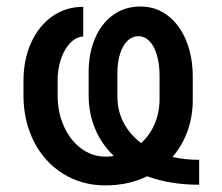

<svg xmlns="http://www.w3.org/2000/svg" viewBox="-20 -557 680 587"><path d="M429.7 -18.1Q373 9.8 302.7 9.8Q229.5 9.8 172.4 -26.1Q115.2 -62 83.5 -124.8Q51.8 -187.5 51.8 -264.6V-310.5Q51.8 -374.5 75 -426Q98.1 -477.5 139.6 -506.8Q181.2 -536.1 234.4 -536.1V-445.3Q213.4 -444.3 195.6 -426.5Q177.7 -408.7 167 -378.2Q156.2 -347.7 156.2 -310.5V-264.6Q156.2 -213.9 175.3 -171.1Q194.3 -128.4 228 -103.3Q261.7 -78.1 302.7 -78.1Q316.9 -78.1 328.1 -80.1Q290.5 -115.7 270.8 -163.3Q251 -210.9 251 -265.6V-335.9Q251 -394 270.5 -439.7Q290 -485.4 325.9 -511.2Q361.8 -537.1 409.2 -537.1Q457 -537.1 493.4 -509Q529.8 -481 549.6 -431.9Q569.3 -382.8 569.3 -322.3V-251Q569.3 -200.7 553.2 -156Q537.1 -111.3 507.3 -77.1Q544.9 -68.4 588.9 -68.4V7.8Q500.5 7.8 429.7 -18.1ZM411.6 -119.6Q438.5 -144 453.1 -179Q467.8 -213.9 467.8 -253.9V-326.2Q467.8 -361.3 459.7 -388.7Q451.7 -416 437 -431.2Q422.4 -446.3 403.3 -446.3Q384.3 -446.3 369.6 -432.1Q355 -418 346.9 -392.3Q338.9 -366.7 338.9 -334V-261.7Q338.9 -218.8 357.7 -182.4Q376.5 -146 411.6 -119.6Z"/></svg>

Font: Pretendard Medium
Style: Regular
Weight: 500
Designer: Base glyphs from Inter by Rasmus Andersson; Hangeul glyphs from Noto Sans CJK(Source Han Sans) by Jang Soo-young and Kan
Foundry: Kil Hyung-jin
Version: Version 1.309